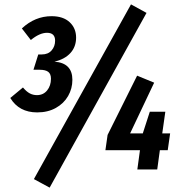

<svg xmlns="http://www.w3.org/2000/svg" viewBox="-20 -775 834 878"><path d="M328 -603Q328 -561 302 -532.5Q276 -504 229 -493Q311 -487 311 -410Q311 -370 291.5 -336Q272 -302 235.5 -281.5Q199 -261 150 -261Q67 -261 27 -327L85 -375Q101 -356 116 -348Q131 -340 149 -340Q178 -340 195.5 -361.5Q213 -383 213 -415Q213 -437 200.5 -446.5Q188 -456 161 -456H133L155 -526H171Q200 -526 216 -544.5Q232 -563 232 -589Q232 -625 195 -625Q161 -625 121 -592L80 -645Q140 -701 216 -701Q269 -701 298.5 -673.5Q328 -646 328 -603ZM650 -716 207 83 135 44 579 -755ZM747 -88H711L699 0H608L620 -88H462L472 -158L607 -429L685 -397L575 -165H633L665 -264H736L722 -165H758Z"/></svg>

Font: Fira Sans Compressed SemiBold
Style: Italic
Weight: 600
Width: 1
Italic angle: -8°
Designer: bBox Type GmbH & Carrois Corporate GbR & Edenspiekermann AG
Foundry: bBox Type GmbH & Carrois Corporate GbR & Edenspiekermann AG
Version: Version 4.301